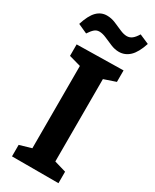

<svg xmlns="http://www.w3.org/2000/svg" viewBox="-239 -979 839 1038"><g transform="rotate(30 180.5 -459.5)"><path d="M326.3 -632.3 238 -602.3 253 -623.7V-77L238 -97.7L326.3 -71.7V0H36.3V-71.7L123.3 -97L109.7 -77V-623.7L128 -601.7L36.3 -627.3V-699L326.3 -704ZM51 -775.7 -7 -802Q12 -862.7 38.5 -889.5Q65 -916.3 101.3 -916.3Q128 -916.3 154.2 -905.5Q180.3 -894.7 204.5 -883.8Q228.7 -873 248 -873Q265.7 -873 280 -883.8Q294.3 -894.7 309 -919L368.3 -893.3Q348.3 -832 319.7 -805Q291 -778 253.3 -778Q228 -778 202.2 -788.8Q176.3 -799.7 152.3 -810.2Q128.3 -820.7 108.3 -820.7Q91.7 -820.7 79 -809.8Q66.3 -799 51 -775.7Z"/></g></svg>

Font: Bitter Thin
Style: Regular
Weight: 100
Designer: Sol Matas, and Bitter project Authors
Foundry: Sol Matas
Version: Version 2.002